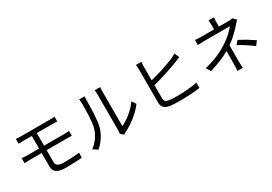

<svg xmlns="http://www.w3.org/2000/svg" viewBox="30 -1772 3940 2785"><g transform="rotate(-30 2000.0 -379.5)"><path d="M115 -426V-342C143 -344 184 -346 209 -346H404V-120C404 -38 452 15 603 15C698 15 794 11 872 5L877 -79C791 -69 709 -65 614 -65C522 -65 487 -95 487 -145V-346H826C848 -346 884 -346 907 -343V-425C885 -423 845 -421 824 -421H487V-632H747C782 -632 805 -631 829 -630V-710C807 -708 779 -706 747 -706C673 -706 342 -706 271 -706C237 -706 208 -708 181 -710V-630C208 -632 237 -632 271 -632H404V-421H209C183 -421 142 -424 115 -426Z M1524 -21 1577 23C1584 17 1595 9 1611 0C1727 -57 1866 -160 1952 -277L1905 -345C1828 -232 1705 -141 1613 -99C1613 -130 1613 -613 1613 -676C1613 -714 1616 -742 1617 -750H1525C1526 -742 1530 -714 1530 -676C1530 -613 1530 -123 1530 -77C1530 -57 1528 -37 1524 -21ZM1066 -26 1141 24C1225 -45 1289 -143 1319 -250C1346 -350 1350 -564 1350 -675C1350 -705 1354 -735 1355 -747H1263C1267 -726 1270 -704 1270 -674C1270 -563 1269 -363 1240 -272C1210 -175 1150 -86 1066 -26Z M2319 -769H2226C2230 -749 2232 -715 2232 -688C2232 -635 2232 -234 2232 -138C2232 -57 2275 -22 2351 -8C2393 -1 2452 2 2512 2C2621 2 2771 -6 2858 -19V-110C2775 -88 2621 -78 2516 -78C2466 -78 2415 -81 2383 -86C2335 -96 2313 -109 2313 -160V-380C2438 -412 2620 -469 2733 -514C2763 -525 2799 -541 2828 -553L2793 -634C2764 -616 2735 -601 2705 -588C2601 -543 2433 -491 2313 -462V-688C2313 -716 2316 -746 2319 -769Z M3874 -134 3926 -202C3833 -265 3779 -297 3685 -347L3633 -288C3727 -238 3787 -198 3874 -134ZM3827 -605 3775 -655C3758 -650 3735 -649 3712 -649H3547V-713C3547 -741 3549 -779 3553 -801H3461C3465 -779 3466 -741 3466 -713V-649H3270C3237 -649 3181 -650 3149 -654V-570C3180 -572 3237 -574 3272 -574C3317 -574 3640 -574 3687 -574C3653 -527 3573 -448 3484 -391C3393 -332 3268 -266 3079 -221L3127 -147C3262 -188 3372 -232 3465 -286L3464 -68C3464 -33 3461 13 3458 42H3549C3547 11 3544 -33 3544 -68L3545 -337C3637 -401 3721 -485 3771 -545C3787 -563 3809 -586 3827 -605Z"/></g></svg>

Font: GenYoGothic2 TW R
Style: Regular
Weight: 400
Version: Version 2.100;PS 2.1;hotconv 16.6.51;makeotf.lib2.5.65220 DE